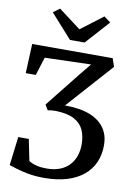

<svg xmlns="http://www.w3.org/2000/svg" viewBox="-104 -1037 777 1110"><g transform="rotate(10 284.5 -482.0)"><path d="M235 7.5Q182.5 7.5 140.8 -0.2Q99 -8 70 -17.2Q41 -26.5 26.5 -31L47 -199H109L134.5 -73.5Q139 -70.5 151 -64.8Q163 -59 184.8 -53.8Q206.5 -48.5 240 -48.5Q284 -48.5 317.2 -61.5Q350.5 -74.5 372.2 -98Q394 -121.5 404.8 -152.8Q415.5 -184 415.5 -220Q415.5 -267 399.8 -303.5Q384 -340 344.8 -361.8Q305.5 -383.5 235 -385.5Q222 -385.5 210.5 -384.5Q199 -383.5 188 -381L169.5 -411.5L332.5 -616.5L389 -685.5L118 -677.5L84.5 -570.5H25.5L33 -743H505.5L522 -695L281.5 -426Q302.5 -426 323.2 -424.5Q344 -423 363 -420Q402.5 -414 435.5 -400Q468.5 -386 492.8 -363.5Q517 -341 530.2 -310Q543.5 -279 543.5 -237.5Q543.5 -183 523.8 -137.8Q504 -92.5 464.8 -60Q425.5 -27.5 367.8 -10Q310 7.5 235 7.5ZM244 -804 118.5 -944 156.5 -972.5 287 -874 417 -972.5 455.5 -943.5 330 -804Z"/></g></svg>

Font: Merriweather 28pt Medium
Style: Regular
Weight: 500
Version: Version 2.100